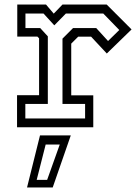

<svg xmlns="http://www.w3.org/2000/svg" viewBox="-20 -560 614 845"><path d="M55 0V-141H152V-391.5L144.5 -399H56V-540H182.5L216.5 -500L255 -540H449.5L559 -430.5L450 -324.5L381 -398.5H324L293.5 -368V-140.5H390.5V0ZM91.5 -38.5H354.5V-102.5H255V-390L301.5 -436.5H403.5L455.5 -379.5L505 -428L434.5 -500.5H270L219 -448.5L171.5 -500.5H92V-436.5H157L190.5 -400V-102.5H91.5ZM99 265 156 36H291.5L212 265ZM141.5 231.5H187.5L243 76H181Z"/></svg>

Font: Tourney
Style: Regular
Weight: 400
Designer: Tyler Finck
Foundry: Etcetera Type Co
Version: Version 1.015